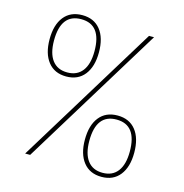

<svg xmlns="http://www.w3.org/2000/svg" viewBox="-111 -846 920 962"><g transform="rotate(15 349.5 -365.0)"><path d="M574 -730 127 0H101L548 -730ZM71 -585Q71 -660 104.5 -702Q138 -744 199 -744Q260 -744 293.5 -702Q327 -660 327 -585Q327 -511 293.5 -468.5Q260 -426 199 -426Q138 -426 104.5 -468.5Q71 -511 71 -585ZM94 -585Q94 -518 121 -482.5Q148 -447 199 -447Q250 -447 277 -482.5Q304 -518 304 -585Q304 -723 199 -723Q94 -723 94 -585ZM372 -145Q372 -220 405.5 -262Q439 -304 500 -304Q561 -304 594.5 -262Q628 -220 628 -145Q628 -71 594.5 -28.5Q561 14 500 14Q439 14 405.5 -28.5Q372 -71 372 -145ZM395 -145Q395 -78 422 -42.5Q449 -7 500 -7Q551 -7 578 -42.5Q605 -78 605 -145Q605 -283 500 -283Q395 -283 395 -145Z"/></g></svg>

Font: Nacelle Thin
Style: Regular
Weight: 100
Designer: Sora Sagano
Foundry: Sora Sagano
Version: Version 1.000;FEAKit 1.0